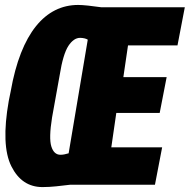

<svg xmlns="http://www.w3.org/2000/svg" viewBox="-20 -740 760 769"><path d="M150.4 9.3C189 9.3 220.7 4.4 260.3 0H600.6L629.4 -149.9H425.8L445.8 -287.6H619.6L647.5 -431.2H474.1L492.7 -558.1H690.9L720.2 -710.9H385.7C348.6 -716.3 312.5 -720.2 293 -720.2C161.6 -720.2 64 -608.4 22.9 -374.5L15.1 -335.9C-5.9 -217.3 -2.4 -129.9 25.4 -74.2C53.2 -18.6 94.7 9.3 150.4 9.3ZM222.2 -120.1C204.6 -120.1 192.4 -131.3 185.5 -153.8C178.7 -175.8 179.7 -214.4 188.5 -269.5L219.2 -439.9C228 -495.6 239.7 -534.2 253.9 -556.2C268.1 -577.6 283.7 -588.4 300.8 -588.4C313 -588.4 325.2 -585.4 331.5 -581.1L254.9 -126C243.2 -122.6 233.4 -120.1 222.2 -120.1Z"/></svg>

Font: Roboto Flex Super Cond Black
Style: Italic
Weight: 900
Width: 3
Italic angle: -10°
Designer: Berlow after Robertson
Foundry: Google
Version: Version 3.200;Glyphs 3.3 (3311)